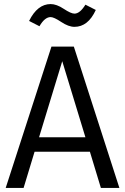

<svg xmlns="http://www.w3.org/2000/svg" viewBox="-20 -924 616 944"><path d="M229 -840Q200 -840 174 -795L123 -821Q164 -904 229 -904Q258 -904 293.5 -880.5Q329 -857 346 -857Q373 -857 400 -901L451 -875Q413 -792 346 -792Q317 -792 281 -816Q245 -840 229 -840ZM476 0 422 -178H150L96 0H8L233 -695H343L567 0ZM172 -249H400L286 -623Z"/></svg>

Font: Sedus Text
Style: Regular
Weight: 400
Designer: TypeMates
Foundry: TypeMates, Runge Thomsen GbR
Version: Version 4.202;PS 004.202;hotconv 1.0.88;makeotf.lib2.5.64775